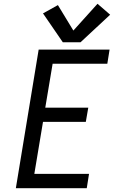

<svg xmlns="http://www.w3.org/2000/svg" viewBox="-20 -998 616 1018"><path d="M64 0H440L452 -76H162L208 -352H435L448 -427H220L259 -660H549L561 -735H185ZM313 -774H407L564 -920L497 -978L369 -836L287 -971L208 -927Z"/></svg>

Font: Iosevka Sparkle
Style: Italic
Weight: 400
Italic angle: -9°
Designer: Belleve Invis
Foundry: Belleve Invis
Version: Version 4.5.0; ttfautohint (v1.8.3)